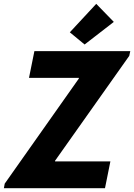

<svg xmlns="http://www.w3.org/2000/svg" viewBox="-37 -988 704 1008"><path d="M-12.2 -23.9 377 -575.7V-579.1H115.2L143.6 -719.7H647L641.6 -694.8L252 -144V-140.6H542.5L514.2 0H-16.6ZM329.6 -818.4 468.3 -967.8 560.5 -873 407.2 -754.4Z"/></svg>

Font: Reddit Sans Fudge ExBold Italic
Style: Regular
Weight: 800
Italic angle: -11.25°
Designer: Stephen Hutchings
Version: Version 1.013